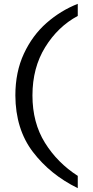

<svg xmlns="http://www.w3.org/2000/svg" viewBox="-20 -820 485 1000"><path d="M385 -800V-737Q282 -682 215.5 -574.5Q149 -467 149 -323Q149 -181 214 -76.5Q279 28 385 96V160Q242 90 151.5 -28.5Q61 -147 60 -323Q60 -445 104.5 -540.5Q149 -636 222.5 -700.5Q296 -765 385 -800Z"/></svg>

Font: Goli
Style: Regular
Weight: 400
Designer: jaikishan Patel
Foundry: MagicType
Version: Version 1.000